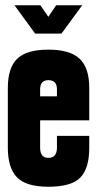

<svg xmlns="http://www.w3.org/2000/svg" viewBox="-20 -711 370 731"><path d="M9.8 -376Q9.8 -453.1 45.7 -487.5Q81.5 -522 164.1 -522Q246.6 -522 283.2 -487.3Q319.8 -452.6 319.8 -376V-252.9H132.8V-148.9Q132.8 -109.9 164.1 -109.9Q196.8 -109.9 196.8 -148.9V-193.8H319.8V-148.9Q319.8 -69.3 285.6 -34.7Q251.5 0 164.1 0Q79.1 0 44.4 -36.1Q9.8 -72.3 9.8 -148.9ZM35.2 -690.9H133.8L164.1 -647L193.8 -690.9H293L213.9 -583H113.8ZM132.8 -344.2H196.8V-371.1Q196.8 -405.8 164.1 -405.8Q132.8 -405.8 132.8 -371.1Z"/></svg>

Font: Quaderni
Style: Regular
Weight: 400
Designer: Romain Laurent, Daphné Lejeune, Alexandre D’Hubert
Foundry: ESAD Valence
Version: Version 1.000;FEAKit 1.0